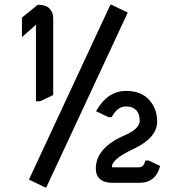

<svg xmlns="http://www.w3.org/2000/svg" viewBox="-20 -777 798 816"><path d="M459 0Q423.3 0 405.3 -15.6Q387.2 -31.2 387.2 -60.5Q387.2 -148.9 510.3 -202.1Q573.7 -229.5 573.7 -263.7Q573.7 -290 561.5 -305.7Q545.4 -324.7 515.6 -324.7Q478.5 -324.7 454.6 -278.8H441.9L388.2 -304.2Q436.5 -390.6 515.6 -390.6Q580.6 -390.6 615.2 -351.1Q647.9 -314 647.9 -260.7Q647.9 -191.4 547.4 -144Q495.6 -119.6 476.1 -101.6Q455.6 -82.5 455.6 -70.3Q455.6 -65.9 459 -65.9H571.3Q590.8 -65.9 597.7 -94.7H612.3L660.6 -71.8Q642.6 0 571.3 0ZM132.8 -346.7V-671.9L73.2 -619.1V-702.1L140.6 -756.8Q173.8 -756.8 189.9 -741.2Q206.1 -725.6 206.1 -699.2V-373L150.4 -346.7ZM171.9 19.5 103 -13.7 449.2 -756.8H454.1L522.9 -723.6L176.8 19.5Z"/></svg>

Font: Nova Oval
Style: Book
Weight: 400
Version: Version 2.000